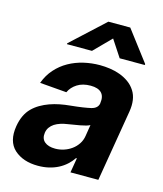

<svg xmlns="http://www.w3.org/2000/svg" viewBox="-116 -858 812 954"><g transform="rotate(15 290.0 -381.0)"><path d="M14.9 -152.3Q25.2 -213.4 59.7 -247.9Q76.7 -264.9 98.2 -277.5Q119.7 -290.1 144 -298.8Q168.3 -307.5 194.6 -312.7Q220.9 -317.8 247.9 -320.3Q284.4 -323.9 310 -327.8Q335.6 -331.7 351.9 -335.6Q383.9 -343.4 388.5 -369.3V-371.4Q393.8 -405.9 376.4 -424Q359 -442.1 320.3 -442.1Q279.5 -442.1 251.8 -424.5Q224.1 -407 211.3 -379.3L73.5 -390.6Q89.1 -432.9 116.5 -463.4Q143.8 -494 179 -513.7Q214.1 -533.4 255 -543Q295.8 -552.6 338.4 -552.6Q364 -552.6 390.6 -548.8Q417.3 -545.1 441.9 -536Q466.6 -527 487.9 -511.9Q509.2 -496.8 523.8 -473.7Q549.7 -432.9 539.1 -367.9L477.6 0H334.2L346.9 -75.6H342.7Q329.9 -56.5 312.5 -40.7Q295.1 -24.9 273.3 -13.5Q251.4 -2.1 225.3 4.1Q199.2 10.3 169 10.3Q92 10.3 46.5 -30.9Q1.8 -72.1 14.9 -152.3ZM152.3 -610.8 153.1 -615.8 322.4 -772H435L553.6 -615.8L552.9 -610.8H423.7L366.8 -697.4L281.2 -610.8ZM229.8 -94.1Q252.5 -94.1 274.3 -101.2Q296.2 -108.3 313.9 -121.3Q331.7 -134.2 344.1 -152.9Q356.5 -171.5 360.1 -195L369.3 -252.8Q362.6 -248.6 349.3 -244.9Q335.9 -241.1 320.3 -238.3Q304.7 -235.4 288.9 -233Q273.1 -230.5 261 -228.3Q240.8 -225.5 223.4 -220Q206 -214.5 192.8 -206Q179.7 -197.4 171.2 -185.4Q162.6 -173.3 160.2 -157.3Q155.9 -126.4 175.1 -110.3Q194.2 -94.1 229.8 -94.1Z"/></g></svg>

Font: Inter P
Style: Bold Italic
Weight: 700
Italic angle: 9.39999°
Designer: Rasmus Andersson
Foundry: rsms
Version: Version 3.018;git-588b23468